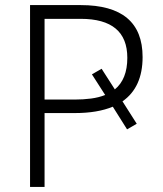

<svg xmlns="http://www.w3.org/2000/svg" viewBox="-20 -734 640 754"><path d="M272 -343H155V-660H297Q480 -660 480 -507Q480 -423 431 -383L379 -464L341 -442L393 -361Q368 -351 337.5 -347Q307 -343 272 -343ZM155 -290H274Q363 -290 423 -315L479 -226L517 -248L461 -336Q540 -391 540 -510Q540 -714 297 -714H98V0H155Z"/></svg>

Font: Noto Sans Mono UI Light
Style: Regular
Weight: 300
Designer: Monotype Design team
Foundry: Monotype Imaging Inc.
Version: 1.000